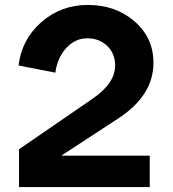

<svg xmlns="http://www.w3.org/2000/svg" viewBox="-20 -757 699 777"><path d="M335 -737Q448 -737 524.5 -670.5Q601 -604 601 -503Q601 -372 462 -280L228 -127H586V0H57V-153L354 -357Q446 -420 446 -492Q446 -540 414 -571Q382 -602 333 -602Q284 -602 248 -562.5Q212 -523 204 -463L55 -492Q68 -598 147.5 -667.5Q227 -737 335 -737Z"/></svg>

Font: Metropolitano
Style: Bold
Weight: 700
Designer: Fonts by Alex Slobzheninov & Chris M. Simpson / Changes by Cristiano Sobral
Foundry: Fonts by Alex Slobzheninov & Chris M. Simpson / Changes by Cristiano Sobral
Version: Version 1.00;August 30, 2020;FontCreator 13.0.0.2681 64-bit